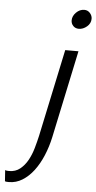

<svg xmlns="http://www.w3.org/2000/svg" viewBox="-205 -717 508 1011"><g transform="rotate(5 49.0 -211.0)"><path d="M89 3Q78 54 58.5 100.5Q39 147 12.5 182Q-14 217 -47 237.5Q-80 258 -118 258Q-125 258 -131 257.5Q-137 257 -139 255L-143 197Q-137 200 -122 200Q-88 200 -64 180.5Q-40 161 -24 132Q-8 103 2 68Q12 33 19 2L117 -460H187ZM137 -619Q137 -642 156 -661Q175 -680 199 -680Q217 -680 229 -666.5Q241 -653 241 -636Q241 -612 221 -595Q201 -578 178 -578Q160 -578 148.5 -590Q137 -602 137 -619Z"/></g></svg>

Font: Quattrocento Sans
Style: Italic
Weight: 400
Designer: Pablo Impallari
Foundry: Pablo Impallari, Igino Marini, Brenda Gallo
Version: Version 2.000